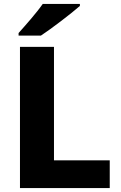

<svg xmlns="http://www.w3.org/2000/svg" viewBox="-20 -951 610 971"><path d="M384 -921V-931H196C165 -886 107 -821 74 -784V-771H187C239 -805 341 -883 384 -921ZM81 0H535V-140H253V-714H81Z"/></svg>

Font: Noto Sans Thai Looped ExtraBold
Style: Regular
Weight: 800
Designer: Cadson Demak Team
Foundry: Cadson Demak Co., Ltd.
Version: Version 1.001